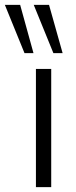

<svg xmlns="http://www.w3.org/2000/svg" viewBox="-64 -771 315 791"><path d="M84 0V-487H147V0ZM156 -552 75 -751H138L194 -552ZM37 -552 -44 -751H19L74 -552Z"/></svg>

Font: Nunito Sans 11pt Light
Style: Regular
Weight: 300
Version: Version 3.101;gftools[0.9.27]